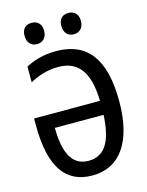

<svg xmlns="http://www.w3.org/2000/svg" viewBox="-135 -998 832 1089"><g transform="rotate(-15 281.5 -453.0)"><path d="M375 -791C408 -791 433 -812 433 -855C433 -897 408 -916 375 -916C343 -916 318 -898 318 -855C318 -812 343 -791 375 -791ZM159 -791C191 -791 217 -812 217 -855C217 -897 191 -916 159 -916C127 -916 102 -898 102 -855C102 -812 127 -791 159 -791ZM270 10C440 10 525 -132 525 -357C525 -610 432 -725 251 -725C171 -725 112 -703 73 -682V-590C116 -613 171 -635 239 -635C353 -635 416 -564 420 -388H33V-349C33 -102 114 10 270 10ZM271 -76C181 -76 134 -147 133 -306H419C412 -145 361 -76 271 -76Z"/></g></svg>

Font: Noto Sans Mono SemiCondensed Medium
Style: Regular
Weight: 500
Width: 4
Designer: Monotype Design Team
Foundry: Monotype Imaging Inc.
Version: Version 2.014